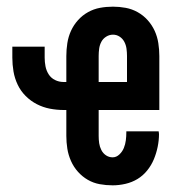

<svg xmlns="http://www.w3.org/2000/svg" viewBox="-20 -548 540 576"><path d="M318 8Q298 8 279 4.5Q260 1 243.5 -8.5Q227 -18 214 -32.5Q201 -47 193 -65Q185 -83 182 -102Q179 -121 179 -140V-218H171Q150 -218 129.5 -222Q109 -226 90.5 -235.5Q72 -245 57 -260Q42 -275 33 -294Q24 -313 20.5 -333.5Q17 -354 17 -375V-408H114V-375Q114 -362 116.5 -349Q119 -336 126 -325Q133 -314 145 -308Q157 -302 171 -302H179V-380Q179 -399 182 -418.5Q185 -438 193 -455.5Q201 -473 214 -487.5Q227 -502 244 -511.5Q261 -521 280 -524.5Q299 -528 319 -528Q338 -528 357 -524.5Q376 -521 393 -511.5Q410 -502 423 -487.5Q436 -473 444 -455.5Q452 -438 455 -418.5Q458 -399 458 -380V-218H276V-140Q276 -129 277.5 -118.5Q279 -108 284 -98Q289 -88 298 -82Q307 -76 318 -76Q329 -76 338 -84.5Q347 -93 351.5 -104Q356 -115 357.5 -127Q359 -139 359 -151V-154H456Q456 -152 456.5 -150Q457 -148 457 -146Q457 -127 453 -107.5Q449 -88 441.5 -70Q434 -52 421.5 -36.5Q409 -21 392.5 -11Q376 -1 356.5 3.5Q337 8 318 8ZM276 -302H361V-380Q361 -391 359.5 -402Q358 -413 353 -422.5Q348 -432 339 -438Q330 -444 319 -444Q308 -444 298.5 -438Q289 -432 284 -422.5Q279 -413 277.5 -402Q276 -391 276 -380Z"/></svg>

Font: Iosevka Fixed
Style: Bold
Weight: 700
Monospace: yes
Designer: Belleve Invis
Foundry: Belleve Invis
Version: Version 32.3.0